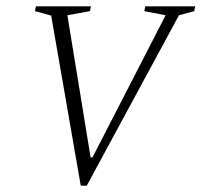

<svg xmlns="http://www.w3.org/2000/svg" viewBox="-20 -580 634 604"><path d="M234 4 141 -531 90 -545 93 -560H266L263 -545L192 -532L265 -85H271L501 -532L434 -545L437 -560H594L591 -545L543 -532L253 4Z"/></svg>

Font: Spectral SC ExtraLight
Style: Italic
Weight: 275
Italic angle: -10°
Designer: Jean-Baptiste Levee
Foundry: Production Type
Version: Version 2.001